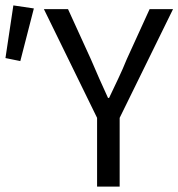

<svg xmlns="http://www.w3.org/2000/svg" viewBox="-39 -690 660 710"><path d="M320 0V-254.2L123.3 -656.3H212.5L297 -471.1Q312.5 -434.5 327.9 -399.8Q343.2 -365.1 360.4 -327.9H364.4Q381.9 -365.1 398.5 -399.8Q415 -434.5 429.8 -471.1L514.3 -656.3H600.9L403.5 -254.2V0ZM36.1 -464.1 -18.8 -475.3 10.4 -670 86.2 -658.8Z"/></svg>

Font: Source Sans 3 Variable
Style: Regular
Weight: 200
Designer: Paul D. Hunt
Foundry: Adobe Systems Incorporated
Version: Version 3.026